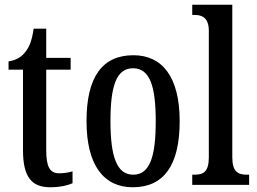

<svg xmlns="http://www.w3.org/2000/svg" viewBox="-20 -780 1083 810"><path d="M192 10C236 10 269 1 286 -7V-57C268 -52 251 -49 229 -49C190 -49 175 -77 175 -147V-486H278V-536H175V-659H122C114 -605 103 -581 87 -561C71 -540 49 -526 16 -521V-486H77V-146C77 -30 116 10 192 10Z M540 10C670 10 738 -81 738 -269C738 -456 664 -547 543 -547C412 -547 345 -456 345 -269C345 -81 419 10 540 10ZM542 -43C472 -43 446 -121 446 -269C446 -417 471 -492 541 -492C612 -492 637 -417 637 -269C637 -121 613 -43 542 -43Z M791 0H1031V-43H1022C984 -43 960 -55 960 -117V-760H791V-717H801C829 -717 861 -708 861 -650V-117C861 -55 838 -43 801 -43H791Z"/></svg>

Font: Noto Serif Sinhala ExtraCondensed Medium
Style: Regular
Weight: 500
Width: 2
Designer: Jelle Bosma - Monotype Design Team
Foundry: Monotype Imaging Inc.
Version: Version 2.007